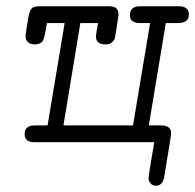

<svg xmlns="http://www.w3.org/2000/svg" viewBox="-20 -451 619 609"><path d="M58.1 -25.9Q58.1 -52.7 89.8 -53.2H130.9L185.1 -377.9H128.9Q121.1 -326.2 114 -318.6Q106.9 -311 91.8 -310.1Q61 -310.1 61 -337.9Q61 -341.8 69.8 -396Q73.7 -417 80.3 -424.1Q86.9 -431.2 106 -431.2H324.2Q342.3 -431.2 349.1 -424.6Q356 -418 356 -403.8Q356 -400.9 347.2 -345.2Q345.2 -334 344 -329.1Q342.8 -324.2 335.9 -317.1Q329.1 -310.1 316.9 -310.1H314.9Q284.2 -310.1 284.2 -335.9Q284.2 -339.8 291 -377.9H234.9L181.2 -53.2H401.9L456.1 -377.9H424.8Q391.6 -377.9 392.1 -402.8Q392.1 -430.7 423.8 -431.2H546.9Q579.1 -431.2 579.1 -404.8Q579.1 -377.9 543.9 -377.9H505.9L452.1 -53.2H491.2Q523.4 -53.2 522.9 -26.9Q522.9 -22 501 108.9Q496.1 137.7 475.1 138.2Q463.9 138.2 457.5 130.6Q451.2 123 451.2 113.8Q451.2 106 469.2 0H88.9Q58.1 0 58.1 -25.9Z"/></svg>

Font: CMU Typewriter Text
Style: LightOblique
Weight: 200
Italic angle: -9.46001°
Version: Version 0.7.0